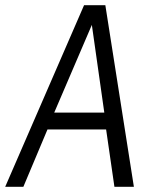

<svg xmlns="http://www.w3.org/2000/svg" viewBox="-32 -720 573 740"><path d="M484 0H409L377 -221H151L58 0H-12L292 -700H374ZM370 -286 322 -624 177 -286Z"/></svg>

Font: Gudea
Style: Italic
Weight: 400
Version: Version 1.002